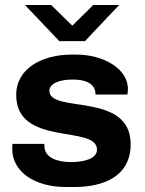

<svg xmlns="http://www.w3.org/2000/svg" viewBox="-20 -740 581 770"><path d="M80 -720 218 -575H321C366 -623 412 -672 458 -720H354L270 -637L185 -720ZM158 -163H30C30 -159 29 -153 29 -143C29 -51 119 10 244 10H277C395 10 504 -32 504 -162C504 -374 178 -283 178 -376C178 -404 216 -421 271 -421C328 -421 363 -403 363 -361H491C491 -362 493 -372 493 -383C493 -467 391 -521 287 -521H267C151 -521 45 -467 45 -359C45 -150 369 -241 369 -140C369 -101 310 -90 266 -90C213 -90 158 -105 158 -156Z"/></svg>

Font: Chivo
Style: Bold
Weight: 700
Designer: Hector Gatti
Foundry: Omnibus-Type
Version: Version 1.003;PS 001.003;hotconv 1.0.70;makeotf.lib2.5.58329